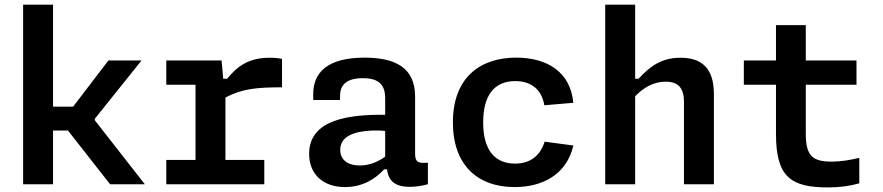

<svg xmlns="http://www.w3.org/2000/svg" viewBox="-20 -785 3760 818"><path d="M206 0V-229H269.5L449 0H597L384 -272.5V-279L583 -527.5H442L291.5 -330.5H206V-765H78.5V0Z M924 -527.5H688.5V-424H813V-103.5H688.5V0H1106V-103.5H940.5V-369.5C1011.5 -407.5 1076.5 -413 1181.5 -413V-534C1166 -537.5 1149.5 -539 1130 -539C1044.5 -539 995.5 -508 947.5 -449.5H931Z M1533 -539.5C1375 -539.5 1314.5 -475.5 1314.5 -385V-359H1428.5L1429 -379.5C1429.5 -432 1468.5 -452 1525.5 -452C1582 -452 1621 -433.5 1621 -367.5V-296C1469.5 -297.5 1297 -277.5 1297 -129.5C1297 -41.5 1357.5 12 1450 12C1524.5 12 1579 -22.5 1616.5 -63.5H1629C1634 -20.5 1656 11 1726 11C1749.5 11 1775 7.5 1803 0V-92C1759.5 -87.5 1748.5 -96.5 1748.5 -130V-373.5C1748.5 -495.5 1666 -539.5 1533 -539.5ZM1429.5 -146.5C1429.5 -203 1486 -229 1585 -229C1597.5 -229 1609.5 -228.5 1621 -227V-117.5C1589 -95 1553.5 -80 1513 -80C1461 -80 1429.5 -104.5 1429.5 -146.5Z M2423 -165 2300.5 -181.5C2282 -123.5 2241.5 -88 2174.5 -88C2089 -88 2038.5 -144.5 2038.5 -263.5C2038.5 -378 2085 -439.5 2175 -439.5C2243.5 -439.5 2288 -403.5 2299 -336.5L2422.5 -347C2411 -477.5 2312 -539.5 2179 -539.5C2025 -539.5 1909.5 -454 1909.5 -263.5C1909.5 -83 2013.5 12 2172.5 12C2288 12 2392.5 -38 2423 -165Z M2686 0V-375C2722.5 -412.5 2765 -437 2816.5 -437C2860.5 -437 2894 -419 2894 -351V0H3021.5V-384.5C3021.5 -493.5 2970.5 -539 2879.5 -539C2797 -539 2748.5 -501.5 2700.5 -449.5H2686V-765H2558.5V0Z M3508.5 13.5C3557.5 13.5 3603 7 3641 -4V-112.5C3601.5 -103 3562.5 -96.5 3524 -96.5C3443 -96.5 3413 -119 3413 -216V-424H3629V-527.5H3413V-678H3286V-527.5H3149V-424H3286V-215C3286 -30.5 3349 13.5 3508.5 13.5Z"/></svg>

Font: Monaspace Neon SemiBold
Style: Regular
Weight: 600
Designer: Riley Cran & the Lettermatic Team
Foundry: Lettermatic
Version: Version 1.200 (Monaspace Neon)